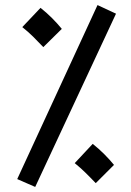

<svg xmlns="http://www.w3.org/2000/svg" viewBox="-20 -710 518 758"><path d="M119 28 438 -656 365 -690 48 -3ZM151 -524 224 -596C202 -623 172 -654 140 -679L68 -603C102 -576 119 -557 151 -524ZM358 13 430 -59C408 -86 378 -117 346 -142L275 -66C308 -39 326 -20 358 13Z"/></svg>

Font: Noto Sans Arabic Cond Med
Style: Regular
Weight: 500
Width: 3
Designer: Monotype Design Team, Nadine Chahine, Nizar Qandah and Khaled Hosny
Foundry: Monotype Imaging Inc.
Version: Version 2.012